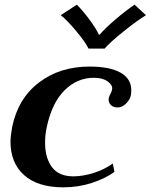

<svg xmlns="http://www.w3.org/2000/svg" viewBox="-20 -792 645 822"><path d="M240 -727 309 -772Q335 -746 363.5 -707.5Q392 -669 403 -644H407Q429 -670 474 -708.5Q519 -747 556 -772L605 -727Q567 -704 508.5 -657Q450 -610 428 -584H359Q346 -611 307 -658Q268 -705 240 -727ZM25 -185Q25 -210 32 -248Q57 -370 146.5 -438.5Q236 -507 363 -507Q450 -507 496 -481Q542 -455 542 -406Q542 -391 540 -383Q536 -365 519.5 -348.5Q503 -332 484 -332Q465 -332 455 -342Q445 -352 445 -366Q445 -376 453 -390Q459 -402 460 -410Q463 -427 441.5 -443Q420 -459 382 -459Q310 -459 256 -405Q202 -351 180 -247Q173 -215 173 -180Q173 -116 202.5 -76.5Q232 -37 294 -37Q334 -37 380.5 -51.5Q427 -66 463 -92L470 -56Q431 -28 373.5 -9Q316 10 251 10Q142 10 83.5 -42Q25 -94 25 -185Z"/></svg>

Font: Trirong
Style: Bold Italic
Weight: 700
Italic angle: -12°
Designer: Katatrad Team
Foundry: CadsonDemak
Version: Version 1.001